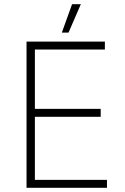

<svg xmlns="http://www.w3.org/2000/svg" viewBox="-20 -899 596 919"><path d="M367 -879H325L276 -743H308ZM107 0H492V-38H147V-340H462V-378H147V-662H482V-700H107Z"/></svg>

Font: Fixel Text ExtraLight
Style: Regular
Weight: 200
Width: 4
Designer: AlfaBravo + MacPaw
Foundry: Kyrylo Tkachov, Marchela Mozhyna, Serhii Makarenko, Maria Weinstein, Zakhar Kryvoshyya
Version: Version 1.211